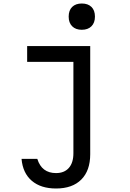

<svg xmlns="http://www.w3.org/2000/svg" viewBox="-20 -861 740 1096"><path d="M135 -598H495V19Q495 113 444 164Q393 215 300 215Q213 215 161.5 171Q110 127 103 46H193Q218 127 300 127Q347 127 373 97.5Q399 68 399 14V-508H135ZM447 -691Q412 -691 392 -711Q372 -731 372 -766Q372 -802 392 -821.5Q412 -841 447 -841Q482 -841 502 -821.5Q522 -802 522 -766Q522 -731 502 -711Q482 -691 447 -691Z"/></svg>

Font: Martian Mono Light
Style: Regular
Weight: 300
Monospace: yes
Designer: Roman Shamin
Foundry: Evil Martians
Version: Version 1.000; ttfautohint (v1.8.4.7-5d5b)